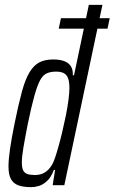

<svg xmlns="http://www.w3.org/2000/svg" viewBox="-20 -763 472 791"><path d="M222 -645 231 -688H432L423 -645ZM109 8Q76 8 55.5 0.5Q35 -7 25 -25.5Q15 -44 15 -77Q15 -107 21.5 -151Q28 -195 40 -254Q56 -333 70 -384.5Q84 -436 101.5 -465Q119 -494 142 -506Q165 -518 199 -518Q227 -518 245 -511Q263 -504 272 -490Q281 -476 280 -453H285L346 -743H402L245 0H197L207 -63H202Q190 -32 173.5 -17Q157 -2 140.5 3Q124 8 109 8ZM123 -42Q144 -42 159 -49.5Q174 -57 186 -72Q198 -87 206 -111Q212 -128 220 -156Q228 -184 236 -217.5Q244 -251 251 -285.5Q258 -320 262 -350.5Q266 -381 266 -402Q266 -438 253.5 -453Q241 -468 212 -468Q189 -468 173 -461Q157 -454 145.5 -433Q134 -412 122 -369.5Q110 -327 95 -255Q83 -194 76.5 -155.5Q70 -117 70 -95Q70 -72 75.5 -61Q81 -50 93 -46Q105 -42 123 -42Z"/></svg>

Font: Saira UltraCondensed
Style: Italic
Weight: 400
Width: 1
Italic angle: -12°
Designer: Hector Gatti with collaboration of the Omnibus-Type team
Foundry: Omnibus-Type
Version: Version 1.101